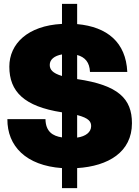

<svg xmlns="http://www.w3.org/2000/svg" viewBox="-20 -854 717 988"><path d="M299 114H377V11C538 1 659 -72 659 -220C659 -346 589 -416 377 -447V-571C418 -560 441 -533 443 -484H635C628 -636 532 -716 377 -730V-834H299V-731C123 -722 28 -629 28 -511C28 -383 104 -306 299 -276V-147C251 -154 215 -177 214 -241H18C17 -102 114 -2 299 11ZM236 -520C236 -548 260 -567 299 -574V-463C249 -478 236 -497 236 -520ZM377 -146V-262C439 -246 449 -227 449 -205C449 -174 421 -152 377 -146Z"/></svg>

Font: Aspekta 900
Style: Regular
Weight: 900
Designer: Ivo Dolenc
Version: Version 2.000